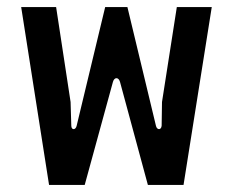

<svg xmlns="http://www.w3.org/2000/svg" viewBox="-20 -524 660 544"><path d="M119 0H220L300 -292C304 -306 316 -306 320 -292L399 0H500L580 -504H481L439 -235L438 -168C437 -155 425 -155 422 -167L341 -504H278L197 -167C194 -155 182 -155 182 -168L180 -235L139 -504H40Z"/></svg>

Font: Finlandica Medium
Style: Regular
Weight: 500
Designer: Niklas Ekholm, Juho Hiilivirta, Jaakko Suomalainen
Foundry: Helsinki Type Studio
Version: Version 2.000;Glyphs 3.2 (3202)